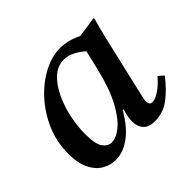

<svg xmlns="http://www.w3.org/2000/svg" viewBox="-122 -631 794 794"><g transform="rotate(-45 275.5 -234.0)"><path d="M146 11Q115 11 87 -5.5Q59 -22 42 -57Q25 -92 25 -147Q25 -215 51 -275Q77 -335 119 -381Q161 -427 211.5 -453.5Q262 -480 311 -480Q330 -480 354 -474.5Q378 -469 404 -456Q425 -459 447.5 -462Q470 -465 494 -469L497 -465Q485 -423 476 -385.5Q467 -348 458 -309L412 -111Q411 -104 408 -93Q405 -82 405 -72Q405 -63 409 -57Q413 -51 423 -51Q440 -51 466 -69Q492 -87 513 -113Q526 -104 536 -93Q502 -48 463 -18Q424 12 375 12Q338 12 322 -6.5Q306 -25 306 -53Q306 -80 317 -115H312Q275 -51 232.5 -20Q190 11 146 11ZM378 -393Q357 -412 334 -423.5Q311 -435 287 -435Q250 -435 221 -408Q192 -381 172 -338.5Q152 -296 142 -247.5Q132 -199 132 -155Q132 -95 148 -73.5Q164 -52 186 -52Q212 -52 243.5 -77.5Q275 -103 305.5 -159.5Q336 -216 358 -309Z"/></g></svg>

Font: Tiro Gurmukhi
Style: Italic
Weight: 400
Italic angle: -11°
Designer: Gurmukhi: John Hudson & Fiona Ross, assisted by Paul Hanslow. Latin: John Hudson with Paul Hanslow, assisted by Kaja Soj
Foundry: Tiro Typeworks Ltd.
Version: Version 1.52